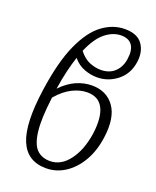

<svg xmlns="http://www.w3.org/2000/svg" viewBox="-145 -855 770 950"><g transform="rotate(20 240.5 -380.5)"><path d="M214 10Q115 10 78.5 -76.5Q42 -163 68 -347Q90 -503 132 -596Q174 -689 229.5 -730Q285 -771 347 -771Q413 -771 440 -732.5Q467 -694 459 -639Q450 -574 403 -536.5Q356 -499 296 -499Q264 -499 230 -511.5Q196 -524 170 -555Q158 -519 147.5 -475Q137 -431 129 -378Q166 -417 207 -435Q248 -453 289 -453Q367 -453 407.5 -396Q448 -339 433 -232Q423 -158 391 -103.5Q359 -49 313 -19.5Q267 10 214 10ZM340 -735Q298 -735 258 -703.5Q218 -672 186 -598Q213 -564 243 -552Q273 -540 302 -540Q347 -540 375 -566.5Q403 -593 409 -637Q416 -684 398.5 -709.5Q381 -735 340 -735ZM279 -413Q241 -413 201 -393Q161 -373 123 -329Q108 -212 116 -147Q124 -82 150.5 -56Q177 -30 220 -30Q278 -30 320 -86Q362 -142 375 -231Q387 -319 363 -366Q339 -413 279 -413Z"/></g></svg>

Font: Noto Serif Condensed Light
Style: Italic
Weight: 300
Width: 3
Italic angle: -12°
Designer: Monotype Design Team
Foundry: Monotype Imaging Inc.
Version: Version 2.014; ttfautohint (v1.8.4.7-5d5b)